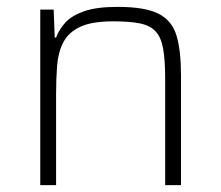

<svg xmlns="http://www.w3.org/2000/svg" viewBox="-20 -538 643 558"><path d="M97 0V-510H136L139 -429H143Q152 -453 170.5 -473Q189 -493 225 -505.5Q261 -518 322 -518Q402 -518 441 -498Q480 -478 493 -434.5Q506 -391 506 -320V0H460V-309Q460 -364 454 -397Q448 -430 432 -447Q416 -464 386.5 -470Q357 -476 309 -476Q247 -476 213 -460Q179 -444 164 -415Q149 -386 146 -347.5Q143 -309 143 -264V0Z"/></svg>

Font: Saira ExtraLight
Style: Regular
Weight: 200
Designer: Hector Gatti with collaboration of the Omnibus-Type team
Foundry: Omnibus-Type
Version: Version 1.100; ttfautohint (v1.8.3)